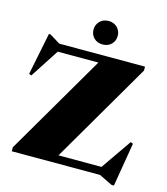

<svg xmlns="http://www.w3.org/2000/svg" viewBox="-137 -1033 1027 1181"><g transform="rotate(15 376.5 -443.0)"><path d="M695.5 -715V-689.5L322.5 -50H596.5L731 -244L746.5 -237.5L700 41H685L600.5 0H38.5V-25.5L412 -665H153L34 -481.5L18.5 -487.5L72.5 -756H83L149.5 -715ZM407.5 -779Q373.5 -779 352 -800.2Q330.5 -821.5 330.5 -853.5Q330.5 -885 352 -906.8Q373.5 -928.5 407.5 -928.5Q441.5 -928.5 463 -906.8Q484.5 -885 484.5 -853.5Q484.5 -821.5 463 -800.2Q441.5 -779 407.5 -779Z"/></g></svg>

Font: Newsreader 72pt ExtraBold
Style: Regular
Weight: 800
Designer: Hugues Gentile
Foundry: Production Type
Version: Version 1.003; ttfautohint (v1.8.3)